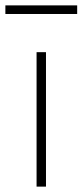

<svg xmlns="http://www.w3.org/2000/svg" viewBox="-23 -694 307 714"><path d="M113 0H148V-500H113ZM-3 -642H264V-674H-3Z"/></svg>

Font: TitilliumText22L
Style: 1 wt
Weight: 100
Designer: Campivisivi
Foundry: Campivisivi
Version: 1.000